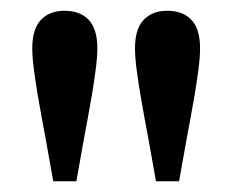

<svg xmlns="http://www.w3.org/2000/svg" viewBox="-20 -754 432 357"><path d="M100 -734Q129 -734 145 -717Q161 -700 161 -664Q161 -648 158 -625Q155 -602 151 -578Q147 -554 143 -533Q139 -512 137 -501L122 -417H79L64 -501Q62 -512 58 -533Q54 -554 50 -578Q46 -602 43 -625Q40 -648 40 -664Q40 -700 56 -717Q72 -734 100 -734ZM291 -734Q320 -734 336 -717Q352 -700 352 -664Q352 -648 349 -625Q346 -602 342 -578Q338 -554 334 -533Q330 -512 328 -501L313 -417H270L255 -501Q253 -512 249 -533Q245 -554 241 -578Q237 -602 234 -625Q231 -648 231 -664Q231 -700 247 -717Q263 -734 291 -734Z"/></svg>

Font: Source Serif Pro Semibold
Style: Regular
Weight: 600
Designer: Frank Grießhammer
Foundry: Adobe Systems Incorporated
Version: Version 1.014;PS Version 1.0;hotconv 1.0.73;makeotf.lib2.5.5